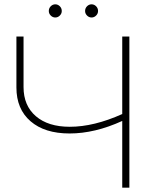

<svg xmlns="http://www.w3.org/2000/svg" viewBox="-20 -869 751 889"><path d="M302 -251Q187 -251 121.5 -307.5Q56 -364 56 -464V-700H89V-466Q89 -380 146 -331Q203 -282 303 -282Q415 -282 546 -341V-700H579V0H546V-309Q419 -251 302 -251ZM404 -788Q392 -788 383 -797Q374 -806 374 -818Q374 -831 383 -840Q392 -849 404 -849Q416 -849 425 -840Q434 -831 434 -818Q434 -806 425 -797Q416 -788 404 -788ZM236 -788Q224 -788 215 -797Q206 -806 206 -818Q206 -831 215 -840Q224 -849 236 -849Q248 -849 257 -840Q266 -831 266 -818Q266 -806 257 -797Q248 -788 236 -788Z"/></svg>

Font: Montserrat ExtraLight
Style: Regular
Weight: 200
Designer: Julieta Ulanovsky
Foundry: Julieta Ulanovsky
Version: Version 9.000; ttfautohint (v1.8.4.7-5d5b)